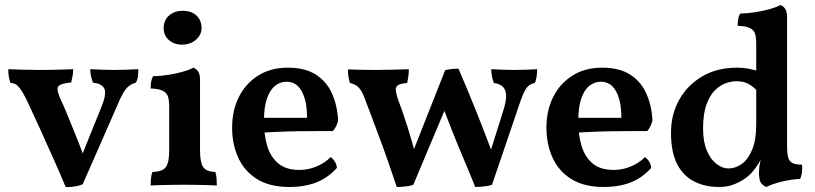

<svg xmlns="http://www.w3.org/2000/svg" viewBox="-20 -737 3252 766"><path d="M242 9Q232 -16 215.5 -53.5Q199 -91 179.5 -134.5Q160 -178 141 -220Q122 -262 106.5 -295Q91 -328 83 -345Q70 -370 61 -382.5Q52 -395 43.5 -400Q35 -405 21 -407Q17 -420 15 -432.5Q13 -445 13 -461Q35 -460 67 -459Q99 -458 135 -458Q159 -458 184.5 -458.5Q210 -459 233 -459.5Q256 -460 272 -461Q272 -447 269.5 -433Q267 -419 264 -408Q220 -404 212 -391.5Q204 -379 222 -340Q231 -322 242.5 -294Q254 -266 268 -232Q282 -198 295.5 -163.5Q309 -129 320 -97H299Q324 -160 344 -210Q364 -260 383 -306Q406 -361 396.5 -382.5Q387 -404 351 -407Q346 -419 343 -433.5Q340 -448 340 -461Q360 -460 385 -459Q410 -458 435 -458Q461 -458 487 -459Q513 -460 532 -461Q532 -446 530 -431.5Q528 -417 522 -407Q506 -403 494 -393.5Q482 -384 471 -365Q460 -346 446 -312L310 -2Q297 4 278.5 7Q260 10 242 9Z M581 3Q581 -12 582.5 -26Q584 -40 588 -51Q628 -52 641.5 -70Q655 -88 655 -138V-313Q655 -337 650 -352Q645 -367 629 -375Q613 -383 581 -384Q581 -398 583 -410.5Q585 -423 591 -433Q617 -433 649.5 -438Q682 -443 710 -451Q738 -459 751 -467Q763 -463 770.5 -452Q778 -441 778 -419V-138Q778 -88 791 -70Q804 -52 839 -51Q843 -40 844 -25Q845 -10 845 3Q829 2 807.5 1.5Q786 1 762 0.5Q738 0 714 0Q690 0 665 0.5Q640 1 618.5 1.5Q597 2 581 3ZM706 -559Q674 -559 653.5 -577.5Q633 -596 633 -624Q633 -657 655 -675.5Q677 -694 708 -694Q743 -694 763.5 -675.5Q784 -657 784 -625Q784 -598 762 -578.5Q740 -559 706 -559Z M1135 9Q1056 9 1005.5 -22.5Q955 -54 930.5 -108Q906 -162 906 -227Q906 -296 933 -350Q960 -404 1010 -435.5Q1060 -467 1128 -467Q1197 -467 1240 -439.5Q1283 -412 1304.5 -364Q1326 -316 1329 -256Q1323 -231 1308 -214Q1286 -214 1250.5 -214Q1215 -214 1173 -213.5Q1131 -213 1087.5 -211Q1044 -209 1005 -207V-267H1205Q1205 -334 1184 -372.5Q1163 -411 1123 -411Q1099 -411 1078.5 -395.5Q1058 -380 1045.5 -345.5Q1033 -311 1033 -252Q1033 -201 1045.5 -157Q1058 -113 1089 -86Q1120 -59 1175 -59Q1209 -59 1242 -72.5Q1275 -86 1299 -110Q1308 -105 1316 -92Q1324 -79 1324 -67Q1288 -27 1241.5 -9Q1195 9 1135 9Z M1563 9Q1547 -38 1530.5 -86Q1514 -134 1496.5 -181Q1479 -228 1463 -270.5Q1447 -313 1434 -347Q1423 -376 1410.5 -388.5Q1398 -401 1376 -406Q1372 -417 1370 -432Q1368 -447 1368 -460Q1394 -459 1421 -458.5Q1448 -458 1482 -458Q1517 -458 1549.5 -459Q1582 -460 1611 -461Q1611 -447 1609 -431.5Q1607 -416 1604 -406Q1579 -404 1568.5 -397.5Q1558 -391 1559 -378Q1560 -365 1567 -343Q1587 -291 1606.5 -228.5Q1626 -166 1642 -105H1617L1756 -457Q1767 -460 1781.5 -461.5Q1796 -463 1809 -463Q1844 -383 1881.5 -289Q1919 -195 1953 -103L1927 -102L1988 -296Q2001 -337 1999 -359.5Q1997 -382 1984.5 -392.5Q1972 -403 1950 -406Q1945 -420 1942.5 -433.5Q1940 -447 1940 -461Q1959 -460 1982.5 -459Q2006 -458 2031 -458Q2059 -458 2081.5 -459Q2104 -460 2123 -461Q2123 -447 2121 -432.5Q2119 -418 2114 -406Q2098 -403 2087.5 -393.5Q2077 -384 2067.5 -362Q2058 -340 2045 -300L1943 0Q1936 3 1924 5Q1912 7 1899.5 8Q1887 9 1876 9Q1852 -51 1827.5 -108.5Q1803 -166 1781.5 -221Q1760 -276 1740 -328L1777 -352L1629 0Q1623 3 1611.5 5Q1600 7 1587.5 8Q1575 9 1563 9Z M2389 9Q2310 9 2259.5 -22.5Q2209 -54 2184.5 -108Q2160 -162 2160 -227Q2160 -296 2187 -350Q2214 -404 2264 -435.5Q2314 -467 2382 -467Q2451 -467 2494 -439.5Q2537 -412 2558.5 -364Q2580 -316 2583 -256Q2577 -231 2562 -214Q2540 -214 2504.5 -214Q2469 -214 2427 -213.5Q2385 -213 2341.5 -211Q2298 -209 2259 -207V-267H2459Q2459 -334 2438 -372.5Q2417 -411 2377 -411Q2353 -411 2332.5 -395.5Q2312 -380 2299.5 -345.5Q2287 -311 2287 -252Q2287 -201 2299.5 -157Q2312 -113 2343 -86Q2374 -59 2429 -59Q2463 -59 2496 -72.5Q2529 -86 2553 -110Q2562 -105 2570 -92Q2578 -79 2578 -67Q2542 -27 2495.5 -9Q2449 9 2389 9Z M2921 -467Q2946 -467 2966 -463Q2986 -459 3010 -452V-365Q2991 -387 2970 -400Q2949 -413 2918 -413Q2898 -413 2875.5 -405Q2853 -397 2832.5 -377Q2812 -357 2798.5 -320Q2785 -283 2785 -225Q2785 -171 2800 -136Q2815 -101 2838.5 -83Q2862 -65 2886 -65Q2914 -65 2939 -82.5Q2964 -100 2980.5 -139Q2997 -178 2997 -243L3033 -139Q3018 -103 3005.5 -83.5Q2993 -64 2984 -54Q2974 -41 2954.5 -26.5Q2935 -12 2908.5 -1.5Q2882 9 2850 9Q2792 9 2748.5 -13.5Q2705 -36 2681 -83.5Q2657 -131 2657 -207Q2657 -281 2690 -339.5Q2723 -398 2782 -432.5Q2841 -467 2921 -467ZM3120 -155Q3120 -127 3124 -110.5Q3128 -94 3141 -87Q3154 -80 3180 -80Q3181 -66 3179.5 -51Q3178 -36 3172 -23Q3140 -22 3103 -13.5Q3066 -5 3037 9Q3023 3 3015.5 -8Q3008 -19 3008 -49Q3008 -69 3012 -87Q3016 -105 3023 -135ZM3120 -572V-129H2997V-572ZM3094 -717Q3105 -713 3112.5 -702Q3120 -691 3120 -669V-537H2997V-563Q2997 -587 2992.5 -602Q2988 -617 2972 -625Q2956 -633 2923 -634Q2923 -648 2925 -660.5Q2927 -673 2933 -683Q2959 -683 2991.5 -688Q3024 -693 3052 -701Q3080 -709 3094 -717Z"/></svg>

Font: Vollkorn SemiBold
Style: Regular
Weight: 600
Designer: Friedrich Althausen
Foundry: Friedrich Althausen
Version: Version 5.000